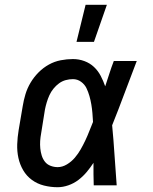

<svg xmlns="http://www.w3.org/2000/svg" viewBox="-20 -775 640 803"><path d="M221 8Q192 8 164 1Q136 -6 113.5 -22.5Q91 -39 77 -63Q63 -87 57 -114.5Q51 -142 52 -171.5Q53 -201 58 -231L75 -331Q79 -356 86.5 -381Q94 -406 108 -429.5Q122 -453 141.5 -472.5Q161 -492 184.5 -505Q208 -518 234 -523Q260 -528 285 -528Q310 -528 333 -519.5Q356 -511 373 -495Q390 -479 401 -458Q412 -437 420 -414Q429 -441 437.5 -467.5Q446 -494 456 -520H552Q526 -453 501 -385.5Q476 -318 449 -251Q455 -189 459 -126Q463 -63 468 0H372Q371 -23 371 -46.5Q371 -70 371 -94Q358 -74 342.5 -55.5Q327 -37 308 -22.5Q289 -8 266 0Q243 8 221 8ZM221 -76Q241 -76 260 -87.5Q279 -99 293 -115.5Q307 -132 317.5 -150.5Q328 -169 337 -188Q346 -207 353.5 -226.5Q361 -246 369 -265Q368 -284 366.5 -302Q365 -320 362 -338Q359 -356 354 -373.5Q349 -391 341.5 -406.5Q334 -422 319 -433Q304 -444 285 -444Q270 -444 255 -440Q240 -436 227 -426.5Q214 -417 203.5 -404Q193 -391 186.5 -376.5Q180 -362 175.5 -347Q171 -332 168 -317L152 -217Q149 -201 148 -185.5Q147 -170 148.5 -154.5Q150 -139 154.5 -124.5Q159 -110 168 -98.5Q177 -87 191.5 -81.5Q206 -76 221 -76ZM300 -600 338 -755H427L373 -600Z"/></svg>

Font: Iosevka Etoile Medium
Style: Italic
Weight: 500
Italic angle: -9°
Designer: Belleve Invis
Foundry: Belleve Invis
Version: Version 22.1.2; ttfautohint (v1.8.4)